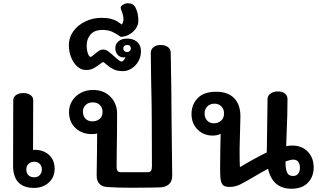

<svg xmlns="http://www.w3.org/2000/svg" viewBox="-20 -1146 1953 1174"><path d="M314 -114Q314 -62 278 -29.5Q242 3 188 3Q125 3 92.5 -31Q60 -65 60 -132L61 -533Q61 -553 78.5 -565Q96 -577 123 -577Q148 -577 165.5 -565.5Q183 -554 183 -534L182 -229Q185 -230 191 -230Q245 -230 279.5 -199Q314 -168 314 -114ZM236 -110Q236 -131 223 -144Q210 -157 189 -157Q168 -157 154.5 -144Q141 -131 141 -110Q141 -87 154 -74.5Q167 -62 190 -62Q210 -62 223 -75.5Q236 -89 236 -110Z M1031 -241Q1033 -133 1033 -72Q1033 -36 1011.5 -18Q990 0 950 0Q922 0 902 1L791 2Q699 2 642 -2Q605 -3 588 -22Q571 -41 571 -72Q571 -128 573 -208L574 -330Q562 -326 543 -326Q480 -326 441 -363.5Q402 -401 402 -461Q402 -498 421 -529Q440 -560 473.5 -578Q507 -596 548 -596Q615 -596 655.5 -554.5Q696 -513 696 -450Q696 -342 694 -230L693 -125Q693 -108 699 -100.5Q705 -93 721 -93H884Q898 -93 903.5 -102Q909 -111 909 -131L908 -417Q908 -488 904 -662L902 -822Q902 -844 918.5 -857.5Q935 -871 961 -871Q989 -871 1006.5 -858.5Q1024 -846 1024 -823Q1029 -538 1029 -417Q1029 -351 1031 -241ZM545 -404Q572 -404 589.5 -419Q607 -434 607 -462Q607 -487 591 -503.5Q575 -520 547 -520Q520 -520 503.5 -504Q487 -488 487 -464Q487 -437 502.5 -420.5Q518 -404 545 -404Z M842 -832Q842 -799 826 -771Q810 -743 784.5 -727Q759 -711 733 -711Q697 -711 674 -722.5Q651 -734 629 -753Q616 -766 610 -766Q605 -766 591 -754Q569 -737 550.5 -727.5Q532 -718 505 -718Q477 -718 453 -739Q429 -760 415 -795Q401 -830 401 -871Q401 -917 428.5 -955Q456 -993 502 -1015Q548 -1037 601 -1037Q635 -1037 659 -1030.5Q683 -1024 695 -1016.5Q707 -1009 725 -996Q735 -1012 735 -1030Q735 -1048 726 -1073Q721 -1083 718 -1096Q716 -1107 732 -1117Q748 -1127 764 -1126Q794 -1126 807 -1103Q826 -1067 826 -1020Q826 -993 810 -970.5Q794 -948 769 -934.5Q744 -921 718 -921Q691 -940 666.5 -951.5Q642 -963 607 -963Q558 -963 534 -935.5Q510 -908 510 -868Q510 -840 517.5 -819Q525 -798 535 -798Q539 -798 555 -812Q571 -826 584 -834.5Q597 -843 610 -843Q625 -844 641 -832.5Q657 -821 681 -799Q693 -788 704.5 -779Q716 -770 723 -770Q730 -770 736.5 -777.5Q743 -785 747 -797Q741 -795 735 -795Q713 -795 699 -811.5Q685 -828 685 -852Q685 -876 704 -893Q723 -910 759 -910Q795 -910 818.5 -890Q842 -870 842 -832ZM780 -850Q780 -859 774.5 -865Q769 -871 758 -871Q747 -871 740.5 -865.5Q734 -860 734 -850Q734 -840 740 -834Q746 -828 756 -828Q766 -827 773 -833.5Q780 -840 780 -850Z M1898 -122Q1898 -66 1863 -29Q1828 8 1762 8Q1647 8 1619 -114Q1583 -95 1529 -63Q1477 -32 1448 -18Q1418 -3 1383 -3Q1354 -3 1342.5 -15.5Q1331 -28 1328 -56Q1326 -73 1326 -123Q1326 -190 1327 -221Q1329 -285 1329 -328Q1310 -317 1280 -317Q1225 -317 1188 -354Q1151 -391 1151 -449Q1151 -506 1188.5 -545.5Q1226 -585 1301 -585Q1374 -585 1412 -545.5Q1450 -506 1450 -435Q1450 -415 1448 -349L1445 -234Q1445 -148 1447 -124Q1478 -143 1526 -169.5Q1574 -196 1611 -214Q1611 -241 1612 -258Q1615 -501 1616 -541Q1616 -561 1634.5 -574Q1653 -587 1679 -587Q1706 -587 1722 -574Q1738 -561 1738 -540Q1738 -449 1732 -313L1730 -252Q1747 -256 1767 -256Q1826 -256 1862 -218.5Q1898 -181 1898 -122ZM1286 -392Q1313 -392 1331.5 -408Q1350 -424 1350 -452Q1350 -478 1334 -495Q1318 -512 1291 -512Q1264 -512 1247.5 -495Q1231 -478 1231 -451Q1231 -426 1246 -409.5Q1261 -393 1286 -392ZM1814 -120Q1814 -142 1804 -156Q1794 -170 1774 -170Q1757 -170 1726 -159Q1725 -116 1734.5 -93Q1744 -70 1771 -70Q1792 -70 1803 -83.5Q1814 -97 1814 -120Z"/></svg>

Font: Mali SemiBold
Style: Regular
Weight: 600
Designer: Kitiyaporn Chalermlarp | Katatrad Aksorn Co.,Ltd.
Foundry: Cadson Demak Co.,Ltd.
Version: Version 1.000; ttfautohint (v1.6)